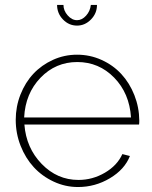

<svg xmlns="http://www.w3.org/2000/svg" viewBox="-20 -750 619 780"><path d="M349.1 -730H374Q374 -695.8 349.6 -670.9Q325.2 -646 293 -646Q259.8 -646 235.8 -670.9Q211.9 -695.8 211.9 -730H237.8Q237.8 -707 254.9 -687.5Q272 -668 293 -668Q313 -668 329.6 -686.3Q346.2 -704.6 349.1 -730ZM296.9 9.8Q245.1 9.8 198 -12.2Q150.9 -34.2 117.2 -70.8Q83.5 -107.4 63.7 -157.7Q43.9 -208 43.9 -263.2Q43.9 -316.9 63.2 -366Q82.5 -415 115.7 -450.4Q148.9 -485.8 195.1 -506.8Q241.2 -527.8 293 -527.8Q345.7 -527.8 392.6 -506.6Q439.5 -485.4 472.9 -449.2Q506.3 -413.1 525.9 -363.5Q545.4 -314 545.9 -259.8Q545.9 -249 544.9 -244.1H79.1Q86.4 -148.9 149.4 -84Q212.4 -19 298.8 -19Q356 -19 406 -48.3Q456.1 -77.6 477.1 -124L507.8 -116.2Q486.3 -61.5 426.5 -25.9Q366.7 9.8 296.9 9.8ZM78.1 -272.9H512.2Q505.9 -371.1 443.8 -434.6Q381.8 -498 293.9 -498Q206.1 -498 144.5 -434.1Q83 -370.1 78.1 -272.9Z"/></svg>

Font: Rawline ExtraLight
Style: Regular
Weight: 275
Designer: Matt McInerney, Pablo Impallari, Rodrigo Fuenzalida
Foundry: Matt McInerney, Pablo Impallari, Rodrigo Fuenzalida
Version: Version 4.020;PS 004.020;hotconv 1.0.88;makeotf.lib2.5.64775